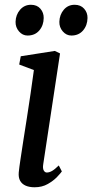

<svg xmlns="http://www.w3.org/2000/svg" viewBox="-20 -782 390 812"><path d="M126.3 10Q104.4 10 88.6 3.2Q72.8 -3.7 65.1 -17.6Q57.4 -31.5 59.3 -52.9Q61.3 -73.2 66.6 -108.2Q71.9 -143.2 78.8 -188.3Q85.8 -233.3 93.8 -283.9Q101.7 -334.4 109.3 -386.2Q116.9 -437.9 123.3 -485.7L61.2 -509.1L67.8 -544.1L211.7 -566.6L233.9 -556L162.9 -87.9Q160 -69.9 165 -61.1Q169.9 -52.4 178.1 -52.4Q188.4 -52.4 200 -59Q211.6 -65.6 228.6 -82.3L241.6 -57.1Q236.8 -49.9 221.5 -33.8Q206.3 -17.7 182.2 -3.9Q158 10 126.3 10ZM96.6 -631.7Q75.4 -631.7 60.4 -649.1Q45.3 -666.5 45.8 -689.9Q46.8 -720.1 65.1 -741Q83.4 -761.8 110.8 -761.8Q136.6 -761.8 150.9 -745.1Q165.2 -728.4 164.8 -705.8Q164.5 -674.7 146.2 -653.2Q127.9 -631.7 96.6 -631.7ZM281.9 -631.7Q260.7 -631.7 245.6 -649.1Q230.5 -666.5 231 -689.9Q232 -720.1 249.9 -741Q267.7 -761.8 295.7 -761.8Q321.2 -761.8 335.9 -745.1Q350.6 -728.4 350.1 -705.8Q349.6 -674.7 331.3 -653.2Q312.9 -631.7 281.9 -631.7Z"/></svg>

Font: Merriweather Light
Style: Italic
Weight: 300
Italic angle: -7.8°
Designer: Eben Sorkin
Foundry: Eben Sorkin
Version: Version 2.101